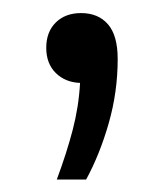

<svg xmlns="http://www.w3.org/2000/svg" viewBox="-20 -124 257 301"><path d="M69 157.5Q84.5 116 94 79.5Q103.5 43 105.5 6Q82 5 67.2 -9.8Q52.5 -24.5 52.5 -49Q52.5 -74 67.5 -88.8Q82.5 -103.5 107 -103.5Q134 -103.5 149.2 -86Q164.5 -68.5 164.5 -31.5Q164.5 20 150.5 69Q136.5 118 115 157.5Z"/></svg>

Font: Encode Sans SemiCondensed SemiCondensed
Style: Regular
Weight: 400
Width: 4
Designer: Multiple Designers
Foundry: Impallari Type
Version: Version 3.000; ttfautohint (v1.8.3) -l 8 -r 50 -G 200 -x 14 